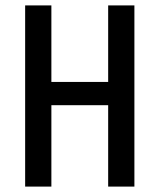

<svg xmlns="http://www.w3.org/2000/svg" viewBox="-20 -690 590 710"><path d="M73 0V-670H170V-387H380V-670H477V0H380V-301H170V0Z"/></svg>

Font: Lode Dark Term
Style: Bold
Weight: 700
Monospace: yes
Designer: Belleve Invis
Foundry: Belleve Invis
Version: Version 29.2.0